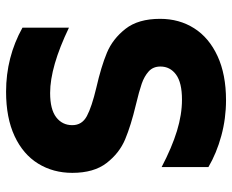

<svg xmlns="http://www.w3.org/2000/svg" viewBox="-86 -666 764 632"><g transform="rotate(-90 296.0 -350.0)"><path d="M62 -46V-200Q127 -166 181 -149.5Q235 -133 284 -133Q340 -133 366.5 -152.5Q393 -172 393 -204Q393 -228 377 -242.5Q361 -257 336.5 -265.5Q312 -274 266 -285Q199 -301 153.5 -320Q108 -339 75.5 -381Q43 -423 43 -494Q43 -557 73.5 -606.5Q104 -656 164 -684Q224 -712 310 -712Q424 -712 521 -658V-505Q392 -567 306 -567Q252 -567 226 -547Q200 -527 200 -494Q200 -462 230 -446Q260 -430 323 -415Q393 -399 438.5 -380Q484 -361 517 -319Q550 -277 550 -205Q550 -142 519 -93Q488 -44 427.5 -16Q367 12 282 12Q222 12 165 -3.5Q108 -19 62 -46Z"/></g></svg>

Font: Chess Sans
Style: Bold
Weight: 700
Designer: Wolf Bōese
Foundry: Wolf Bōese
Version: Version 7.223